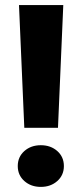

<svg xmlns="http://www.w3.org/2000/svg" viewBox="-20 -731 316 760"><path d="M209.5 -225.1H76.2L55.2 -710.9H230.5ZM50.3 -73.7Q50.3 -109.9 76.4 -133.1Q102.5 -156.2 141.6 -156.2Q180.7 -156.2 206.8 -133.1Q232.9 -109.9 232.9 -73.7Q232.9 -37.6 206.8 -14.4Q180.7 8.8 141.6 8.8Q102.5 8.8 76.4 -14.4Q50.3 -37.6 50.3 -73.7Z"/></svg>

Font: TypoPRO Roboto
Style: Regular
Weight: 900
Designer: Google
Version: Version 2.136; 2016